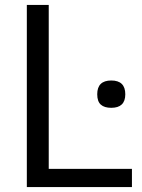

<svg xmlns="http://www.w3.org/2000/svg" viewBox="-20 -760 577 780"><path d="M89 -740H178V-74H516V0H89ZM432 -322Q404 -322 389.5 -335Q375 -348 375 -377Q375 -433 432 -433Q489 -433 489 -377Q489 -322 432 -322Z"/></svg>

Font: Encode Sans
Style: Regular
Weight: 400
Designer: Pablo Impallari, Andres Torresi
Foundry: Pablo Impallari, Andres Torresi
Version: Version 1.000; ttfautohint (v1.00) -l 8 -r 50 -G 200 -x 14 -